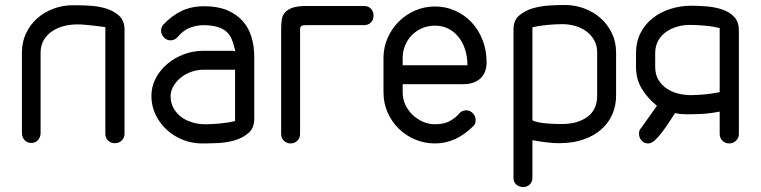

<svg xmlns="http://www.w3.org/2000/svg" viewBox="-20 -576 3055 771"><path d="M403 -467Q395 -468 381.5 -470Q368 -472 352.5 -473.5Q337 -475 321 -476.5Q305 -478 290 -478Q263 -478 237 -471.5Q211 -465 190 -451Q169 -437 156 -415.5Q143 -394 143 -364V-42Q143 -25 132.5 -13.5Q122 -2 106 -2Q89 -2 78.5 -13.5Q68 -25 68 -42V-364Q68 -407 84.5 -442Q101 -477 129 -502Q157 -527 194.5 -541Q232 -555 273 -555Q298 -555 334 -553.5Q370 -552 402 -543Q434 -534 457 -514Q480 -494 480 -458V-38Q480 -23 469 -12Q458 -1 441 -1Q424 -1 413.5 -12Q403 -23 403 -38Z M917 -372 925 -370Q924 -372 923.5 -376Q923 -380 922 -382Q917 -404 909.5 -421Q902 -438 888 -450Q874 -462 851 -468.5Q828 -475 793 -475Q761 -473 737.5 -462.5Q714 -452 694 -428Q682 -414 665 -414Q649 -414 638 -426Q627 -438 627 -452Q627 -468 635 -476Q669 -513 709 -532Q749 -551 800 -551Q854 -551 892 -535Q930 -519 954.5 -491.5Q979 -464 990 -427Q1001 -390 1001 -347V-99Q1001 -62 978 -42Q955 -22 922.5 -12.5Q890 -3 854 -1.5Q818 0 791 0Q751 0 714.5 -14.5Q678 -29 650 -54.5Q622 -80 605 -115Q588 -150 588 -191Q588 -229 605.5 -262Q623 -295 652 -319.5Q681 -344 718.5 -358Q756 -372 796 -372ZM924 -296H796Q774 -296 751 -288.5Q728 -281 709.5 -267Q691 -253 678.5 -233.5Q666 -214 665 -191Q665 -162 677.5 -140.5Q690 -119 709.5 -105Q729 -91 754 -84Q779 -77 804 -77Q830 -77 863 -80Q896 -83 924 -90Z M1211 -475Q1194 -475 1189.5 -471Q1185 -467 1185 -460V-38Q1185 -22 1174 -11Q1163 0 1147 0Q1131 0 1120 -11Q1109 -22 1109 -38V-460Q1109 -480 1111.5 -497Q1114 -514 1124.5 -526Q1135 -538 1155 -545Q1175 -552 1211 -552H1442Q1459 -552 1469.5 -541Q1480 -530 1480 -513Q1480 -497 1469.5 -486Q1459 -475 1442 -475Z M1597 -314H1857Q1857 -347 1848 -376Q1839 -405 1822 -426.5Q1805 -448 1781 -460.5Q1757 -473 1727 -473Q1699 -473 1675.5 -463Q1652 -453 1634.5 -435.5Q1617 -418 1607 -394Q1597 -370 1597 -343ZM1824 -120Q1834 -133 1852 -133Q1868 -133 1879 -121Q1890 -109 1890 -94Q1890 -89 1889 -83Q1888 -77 1883 -72Q1812 0 1727 0Q1684 0 1646.5 -16Q1609 -32 1581 -59.5Q1553 -87 1536.5 -124.5Q1520 -162 1520 -205V-343Q1520 -386 1536.5 -423.5Q1553 -461 1581 -489Q1609 -517 1646.5 -533.5Q1684 -550 1727 -550Q1770 -550 1808 -533Q1846 -516 1874 -486Q1902 -456 1918 -415Q1934 -374 1934 -326Q1934 -284 1909 -261Q1884 -238 1841 -238H1597V-205Q1597 -179 1607.5 -156Q1618 -133 1636 -115.5Q1654 -98 1677.5 -87.5Q1701 -77 1727 -77Q1765 -77 1789 -91.5Q1813 -106 1824 -120Z M2378 -365Q2378 -394 2365.5 -415.5Q2353 -437 2333.5 -451Q2314 -465 2289 -472Q2264 -479 2239 -479Q2213 -479 2179 -476Q2145 -473 2118 -466V-93Q2127 -88 2142 -85Q2157 -82 2173.5 -80.5Q2190 -79 2206.5 -78.5Q2223 -78 2236 -78Q2299 -78 2338.5 -106.5Q2378 -135 2378 -192ZM2454 -192Q2454 -153 2439.5 -118.5Q2425 -84 2396.5 -58Q2368 -32 2325 -16.5Q2282 -1 2224 -1Q2184 -1 2118 -13V137Q2118 154 2107.5 164.5Q2097 175 2081 175Q2064 175 2053 165Q2042 155 2042 138V-458Q2042 -494 2064.5 -513.5Q2087 -533 2119 -542.5Q2151 -552 2187 -554Q2223 -556 2249 -556Q2289 -556 2326.5 -542Q2364 -528 2392 -503Q2420 -478 2437 -443Q2454 -408 2454 -365Z M2534 -362Q2534 -408 2552.5 -444Q2571 -480 2602 -504Q2633 -528 2673 -540.5Q2713 -553 2756 -553Q2783 -553 2816 -550.5Q2849 -548 2878.5 -538.5Q2908 -529 2927.5 -509Q2947 -489 2947 -454V-37Q2947 -22 2935.5 -11Q2924 0 2909 0Q2892 0 2881 -11Q2870 -22 2870 -38V-128Q2831 -120 2797.5 -118.5Q2764 -117 2740 -117Q2728 -117 2716 -118Q2704 -119 2691 -122Q2680 -106 2666.5 -85Q2653 -64 2638.5 -45Q2624 -26 2610 -13Q2596 0 2583 0Q2566 0 2556 -12Q2546 -24 2546 -39Q2546 -53 2553 -60L2618 -151Q2580 -182 2557 -220Q2534 -258 2534 -307ZM2611 -308Q2611 -277 2624 -255.5Q2637 -234 2657 -220.5Q2677 -207 2702.5 -200.5Q2728 -194 2754 -194Q2780 -194 2810.5 -197Q2841 -200 2870 -206V-463Q2844 -470 2810 -473Q2776 -476 2750 -476Q2724 -476 2699.5 -469Q2675 -462 2655 -448Q2635 -434 2623 -412.5Q2611 -391 2611 -362Z"/></svg>

Font: VDS Compensated
Style: Light
Weight: 300
Designer: artmaker
Foundry: artmaker
Version: Version 1.000 2012 initial release